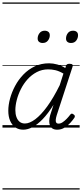

<svg xmlns="http://www.w3.org/2000/svg" viewBox="-20 -1030 663 1550"><path d="M168 17Q131 17 104 -1.5Q77 -20 62 -54.5Q47 -89 47 -136Q47 -182 61 -234Q75 -286 102 -336.5Q129 -387 169 -428.5Q209 -470 261 -494.5Q313 -519 376 -519Q408 -519 442.5 -509.5Q477 -500 507 -481L512 -497Q516 -508 522.5 -511.5Q529 -515 542 -515Q560 -515 565 -508Q570 -501 565 -489L438 -100Q431 -77 430 -62Q429 -47 434.5 -39.5Q440 -32 452 -32Q469 -32 485.5 -43Q502 -54 518 -70.5Q534 -87 546 -103Q552 -111 558 -112.5Q564 -114 573 -107Q583 -101 584 -94Q585 -87 581 -80Q569 -62 548.5 -39Q528 -16 501 0.5Q474 17 442 17Q419 17 404.5 8Q390 -1 383.5 -17Q377 -33 377.5 -54Q378 -75 385 -100Q392 -120 398.5 -141.5Q405 -163 412 -184Q368 -113 325 -68.5Q282 -24 242.5 -3.5Q203 17 168 17ZM104 -141Q104 -109 113 -84.5Q122 -60 139 -46.5Q156 -33 181 -33Q219 -33 265 -67.5Q311 -102 361 -170.5Q411 -239 462 -342L492 -436Q456 -457 426.5 -463.5Q397 -470 369 -470Q319 -470 277 -448Q235 -426 203 -390.5Q171 -355 149 -311.5Q127 -268 115.5 -223.5Q104 -179 104 -141ZM324 -683Q307 -683 295.5 -692Q284 -701 284 -719Q284 -743 299 -762.5Q314 -782 341 -782Q359 -782 370.5 -773Q382 -764 382 -745Q382 -722 367 -702.5Q352 -683 324 -683ZM553 -683Q535 -683 524 -692Q513 -701 513 -719Q513 -743 527.5 -762.5Q542 -782 570 -782Q588 -782 599 -773Q610 -764 610 -745Q610 -722 595.5 -702.5Q581 -683 553 -683ZM0 490H623V500H0ZM0 -20H623V0H0ZM0 -505H623V-500H0ZM0 -1010H623V-1000H0Z"/></svg>

Font: Playwrite AU VIC Guides
Style: Regular
Weight: 400
Designer: Veronika Burian, José Scaglione
Foundry: TypeTogether
Version: Version 1.003